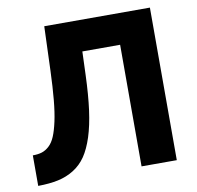

<svg xmlns="http://www.w3.org/2000/svg" viewBox="-80 -792 901 880"><g transform="rotate(-10 371.0 -352.0)"><path d="M509.8 0V-565.9H334L330.1 -457Q326.7 -363.8 317.4 -294.4Q308.1 -225.1 291.3 -173.1Q274.4 -121.1 251.5 -87.4Q228.5 -53.7 194.8 -32.7Q161.1 -11.7 121.3 -3.2Q81.5 5.4 27.8 5.9V-136.2Q52.2 -136.2 70.3 -141.8Q88.4 -147.5 104.7 -162.6Q121.1 -177.7 132.1 -203.9Q143.1 -230 152.1 -271Q161.1 -312 166.5 -369.6Q171.9 -427.2 174.8 -504.9L182.1 -710H673.8V0Z"/></g></svg>

Font: Rawline ExtraBold
Style: Regular
Weight: 800
Designer: Matt McInerney, Pablo Impallari, Rodrigo Fuenzalida
Foundry: Matt McInerney, Pablo Impallari, Rodrigo Fuenzalida
Version: Version 4.020;PS 004.020;hotconv 1.0.88;makeotf.lib2.5.64775